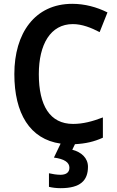

<svg xmlns="http://www.w3.org/2000/svg" viewBox="-20 -744 613 1004"><path d="M440 128C440 82 405 51 358 39L372 10C428 7 472 -3 518 -24V-130C463 -109 414 -96 362 -96C241 -96 183 -192 183 -356C183 -512 244 -618 361 -618C409 -618 457 -599 501 -576L542 -679C486 -707 423 -724 358 -724C162 -724 55 -570 55 -357C55 -151 136 -16 297 7L262 80C316 87 343 105 343 133C343 159 324 170 296 170C278 170 252 166 236 162V233C252 237 273 240 297 240C400 240 440 200 440 128Z"/></svg>

Font: Noto Sans Gujarati UI SemiCondensed SemiBold
Style: Regular
Weight: 600
Width: 4
Designer: Jelle Bosma - Monotype Design Team, Universal Thirst
Foundry: Monotype Imaging Inc.
Version: Version 2.106